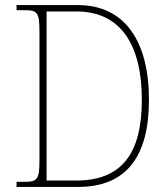

<svg xmlns="http://www.w3.org/2000/svg" viewBox="-20 -734 660 754"><path d="M45 0H288C479 0 565 -123 565 -342C565 -572 470 -714 286 -714H45V-694H77C128 -694 135 -684 135 -607V-109C135 -30 128 -20 77 -20H45ZM279 -25H163V-689H280C457 -689 537 -554 537 -342C537 -131 458 -25 279 -25Z"/></svg>

Font: Noto Serif Tamil SemiCondensed Thin
Style: Regular
Weight: 100
Width: 4
Designer: Indian Type Foundry, Tom Grace, and the Monotype Design Team
Foundry: Monotype Imaging Inc.
Version: Version 2.004